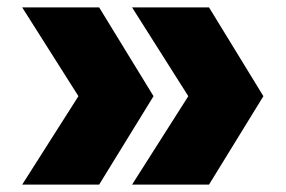

<svg xmlns="http://www.w3.org/2000/svg" viewBox="-20 -569 772 519"><path d="M545 -549H337L489 -309L337 -70H545L692 -309ZM248 -549H40L192 -309L40 -70H248L395 -309Z"/></svg>

Font: Bounded
Style: Bold
Weight: 700
Designer: Vlad Churkin
Version: Version 3.0